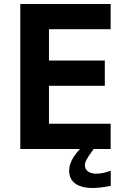

<svg xmlns="http://www.w3.org/2000/svg" viewBox="-20 -749 642 965"><path d="M464.4 124C423.8 124 406.7 104 406.7 81.1C406.7 71.8 409.7 63.5 416 51.8C421.4 42 428.2 30.3 450.7 0H536.1V-127H226.1V-317.9H506.8V-444.8H226.1V-602.1H536.1V-729H82V0H381.8C345.2 39.6 327.6 73.7 327.6 109.4C327.6 165 369.6 195.8 445.3 195.8C470.2 195.8 501.5 192.4 536.6 185.1V108.9C510.7 119.1 484.4 124 464.4 124Z"/></svg>

Font: Hack
Style: Bold
Weight: 700
Monospace: yes
Designer: Christopher Simpkins
Foundry: Christopher Simpkins
Version: Version 2.010